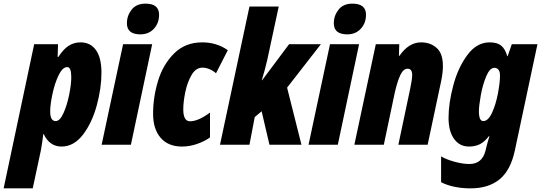

<svg xmlns="http://www.w3.org/2000/svg" viewBox="-83 -796 2976 1056"><path d="M105 -553H236L234 -483H238Q266 -526 295 -544.5Q324 -563 360 -563Q414 -563 444.5 -521Q475 -479 475 -396Q475 -311 449 -215.5Q423 -120 373 -55Q323 10 255 10Q222 10 197 -8Q172 -26 158 -58H155Q151 -21 142 30L97 240H-63ZM309 -372Q309 -427 287 -427Q261 -427 239.5 -382.5Q218 -338 205.5 -279Q193 -220 193 -184Q193 -130 223 -130Q246 -130 265.5 -172.5Q285 -215 297 -273Q309 -331 309 -372Z M615 -668Q615 -710 641 -743Q667 -776 717 -776Q792 -776 792 -715Q792 -669 763.5 -638Q735 -607 689 -607Q615 -607 615 -668ZM594 -553H754L637 0H476Z M759 -170Q759 -262 786.5 -352Q814 -442 875 -502.5Q936 -563 1029 -563Q1109 -563 1170 -520L1105 -393Q1090 -407 1069.5 -415.5Q1049 -424 1031 -424Q994 -424 970.5 -383.5Q947 -343 936 -289Q925 -235 925 -195Q925 -129 962 -129Q1008 -129 1072 -177V-40Q1043 -19 1001.5 -4.5Q960 10 918 10Q842 10 800.5 -38Q759 -86 759 -170Z M1289 -760H1450L1387 -467Q1376 -418 1357 -355H1359L1507 -553H1682L1496 -314L1575 0H1399L1356 -184L1318 -152L1289 0H1127Z M1753 -668Q1753 -710 1779 -743Q1805 -776 1855 -776Q1930 -776 1930 -715Q1930 -669 1901.5 -638Q1873 -607 1827 -607Q1753 -607 1753 -668ZM1732 -553H1892L1775 0H1614Z M1984 -553H2113L2111 -489H2114Q2165 -563 2233 -563Q2284 -563 2318.5 -532.5Q2353 -502 2353 -433Q2353 -398 2344 -353L2269 0H2108L2173 -308Q2184 -361 2184 -383Q2184 -418 2159 -418Q2135 -418 2118.5 -382.5Q2102 -347 2088 -285L2028 0H1866Z M2343 206V64Q2371 81 2416.5 93.5Q2462 106 2499 106Q2568 106 2587 34L2591 17Q2598 -12 2609 -47H2606Q2581 -15 2555.5 -2.5Q2530 10 2496 10Q2445 10 2414.5 -32Q2384 -74 2384 -148Q2384 -228 2410 -326Q2436 -424 2487.5 -493.5Q2539 -563 2610 -563Q2651 -563 2673 -545.5Q2695 -528 2707 -487H2709L2732 -553H2873L2749 30Q2726 140 2665 190Q2604 240 2505 240Q2457 240 2415 231Q2373 222 2343 206ZM2667 -381Q2667 -401 2659 -412Q2651 -423 2636 -423Q2611 -423 2591.5 -377Q2572 -331 2561.5 -272.5Q2551 -214 2551 -184Q2551 -130 2575 -130Q2602 -130 2623 -175.5Q2644 -221 2655.5 -281.5Q2667 -342 2667 -381Z"/></svg>

Font: Noto Sans UI CondBlack
Style: Italic
Weight: 900
Width: 3
Italic angle: -12°
Designer: Monotype Design Team
Foundry: Monotype Imaging Inc.
Version: Version 1.001